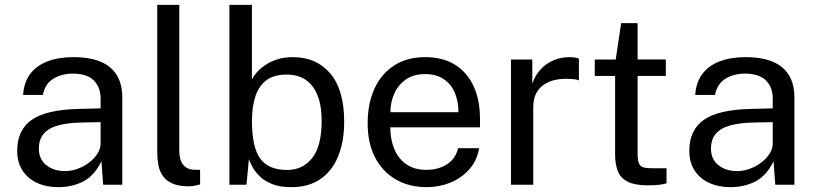

<svg xmlns="http://www.w3.org/2000/svg" viewBox="-20 -763 3369 793"><path d="M221.5 10Q171 10 132.8 -7.8Q94.5 -25.5 72.8 -59Q51 -92.5 51 -140Q51 -226 111 -268Q171 -310 303.5 -313L395.5 -315.5V-356Q395.5 -403.5 367 -431.2Q338.5 -459 279 -459Q234.5 -458.5 200.5 -438Q166.5 -417.5 157 -371H75.5Q78.5 -421.5 103.8 -456.2Q129 -491 175 -509Q221 -527 283.5 -527Q351 -527 395.8 -508Q440.5 -489 462.8 -452Q485 -415 485 -361V0H406L399 -97Q369.5 -36.5 323.2 -13.2Q277 10 221.5 10ZM249 -56.5Q275.5 -56.5 301.2 -66Q327 -75.5 348.2 -91.8Q369.5 -108 382.5 -128.2Q395.5 -148.5 395.5 -170V-258.5L319 -257Q259.5 -256 220 -245Q180.5 -234 160.5 -210.5Q140.5 -187 140.5 -149Q140.5 -105.5 171 -81Q201.5 -56.5 249 -56.5Z M760 6.5Q718 6.5 692.2 -5Q666.5 -16.5 652.8 -36Q639 -55.5 634.2 -80.8Q629.5 -106 629.5 -133V-743H720.5V-142Q720.5 -103 735.8 -83.5Q751 -64 778.5 -62L806.5 -61.5V-1.5Q795 2 782.5 4.2Q770 6.5 760 6.5Z M1183 10Q1137.5 10 1106.2 -2Q1075 -14 1055 -32.8Q1035 -51.5 1024 -71.2Q1013 -91 1008 -106L998 0H927.5V-743H1020.5V-435Q1027 -448 1040.2 -463.5Q1053.5 -479 1074.5 -493.5Q1095.5 -508 1124.2 -517.5Q1153 -527 1190 -527Q1287 -527 1344.2 -459.5Q1401.5 -392 1401.5 -260.5Q1401.5 -179 1377 -118.2Q1352.5 -57.5 1304 -23.8Q1255.5 10 1183 10ZM1166.5 -61Q1229.5 -61 1269 -109.8Q1308.5 -158.5 1308.5 -265Q1308.5 -355.5 1271.8 -405.2Q1235 -455 1164.5 -455Q1113 -455 1081.8 -432.8Q1050.5 -410.5 1035.8 -368Q1021 -325.5 1020.5 -265Q1020.5 -156.5 1054.2 -108.8Q1088 -61 1166.5 -61Z M1742.5 10Q1670.5 10 1615.5 -21.5Q1560.5 -53 1529.5 -112Q1498.5 -171 1498.5 -253.5Q1498.5 -335 1526.5 -396.5Q1554.5 -458 1607.8 -492.5Q1661 -527 1736 -527Q1809 -527 1859.5 -495.5Q1910 -464 1936.2 -406.8Q1962.5 -349.5 1962.5 -271V-237H1592Q1592 -188 1608.2 -148.2Q1624.5 -108.5 1657.5 -85Q1690.5 -61.5 1741 -61.5Q1790.5 -61.5 1826.2 -84.5Q1862 -107.5 1872 -151H1959Q1950 -98.5 1917.2 -62.5Q1884.5 -26.5 1838.8 -8.2Q1793 10 1742.5 10ZM1592.5 -299.5H1873.5Q1873.5 -344 1858.5 -379.8Q1843.5 -415.5 1812.8 -436.2Q1782 -457 1735.5 -457Q1687 -457 1655 -433.8Q1623 -410.5 1607.5 -374.2Q1592 -338 1592.5 -299.5Z M2090.5 0V-517H2178.5V-417.5Q2191.5 -454.5 2215 -478.8Q2238.5 -503 2268.8 -515Q2299 -527 2331.5 -527Q2343 -527 2354 -525.5Q2365 -524 2371 -520.5V-431Q2363.5 -434.5 2351.8 -435.8Q2340 -437 2332 -437Q2301 -439 2274 -433.2Q2247 -427.5 2226.5 -413.5Q2206 -399.5 2194.2 -376.8Q2182.5 -354 2182.5 -321.5V0Z M2656.5 2.5Q2603 2.5 2573.5 -12Q2544 -26.5 2532.2 -55Q2520.5 -83.5 2520.5 -125V-449.5H2436.5V-517H2523L2545.5 -667.5H2613.5V-517.5H2730V-449.5H2613.5V-128Q2613.5 -100.5 2619.2 -87.8Q2625 -75 2638.5 -71.5Q2652 -68 2676.5 -68H2733V-6Q2723.5 -2.5 2704.2 0Q2685 2.5 2656.5 2.5Z M2997.5 10Q2947 10 2908.8 -7.8Q2870.5 -25.5 2848.8 -59Q2827 -92.5 2827 -140Q2827 -226 2887 -268Q2947 -310 3079.5 -313L3171.5 -315.5V-356Q3171.5 -403.5 3143 -431.2Q3114.5 -459 3055 -459Q3010.5 -458.5 2976.5 -438Q2942.5 -417.5 2933 -371H2851.5Q2854.5 -421.5 2879.8 -456.2Q2905 -491 2951 -509Q2997 -527 3059.5 -527Q3127 -527 3171.8 -508Q3216.5 -489 3238.8 -452Q3261 -415 3261 -361V0H3182L3175 -97Q3145.5 -36.5 3099.2 -13.2Q3053 10 2997.5 10ZM3025 -56.5Q3051.5 -56.5 3077.2 -66Q3103 -75.5 3124.2 -91.8Q3145.5 -108 3158.5 -128.2Q3171.5 -148.5 3171.5 -170V-258.5L3095 -257Q3035.5 -256 2996 -245Q2956.5 -234 2936.5 -210.5Q2916.5 -187 2916.5 -149Q2916.5 -105.5 2947 -81Q2977.5 -56.5 3025 -56.5Z"/></svg>

Font: Public Sans Thin
Style: Regular
Weight: 400
Version: Version 2.001